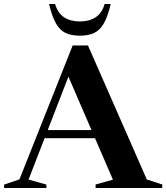

<svg xmlns="http://www.w3.org/2000/svg" viewBox="-32 -938 829 958"><path d="M167 -248.5V-289H516V-248.5ZM700.5 -42.5 777.5 -17.5V0H445V-17.5L531.5 -41.5L298 -582L322.5 -589.5L110.5 -42L199.5 -17V0H-11.5V-17L65 -43L330.5 -711H407ZM366.5 -831Q413.5 -831 445.2 -851.8Q477 -872.5 490 -918H520.5Q506 -857 486.8 -822.5Q467.5 -788 438.8 -774Q410 -760 366.5 -760Q323 -760 294.2 -774Q265.5 -788 246.5 -822.5Q227.5 -857 212.5 -918H243Q256 -872.5 287.8 -851.8Q319.5 -831 366.5 -831Z"/></svg>

Font: Newsreader 60pt SemiBold
Style: Regular
Weight: 600
Designer: Hugues Gentile
Foundry: Production Type
Version: Version 1.003